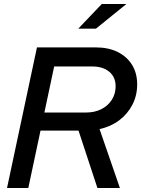

<svg xmlns="http://www.w3.org/2000/svg" viewBox="-20 -936 703 956"><path d="M15 0 164 -700H457.3Q520 -700 566.2 -677Q612.3 -654 637.7 -612.8Q663 -571.7 663 -515.7Q663 -460.7 639.2 -414.5Q615.3 -368.3 573.3 -336.8Q531.3 -305.3 475.7 -293.3L577 0H465L371 -285.7H181.7L121 0ZM201 -375.7H408Q451.3 -375.7 484.7 -392.5Q518 -409.3 536.8 -439.2Q555.7 -469 555.7 -506.3Q555.7 -552 524.2 -578.5Q492.7 -605 439.3 -605H249.7ZM369.7 -793.3 486.7 -916H609.3L457.7 -793.3Z"/></svg>

Font: Red Hat Display VF
Style: Italic
Weight: 300
Italic angle: -12°
Designer: Pentagram, MCKL
Foundry: Pentagram, MCKL
Version: Version 1.010